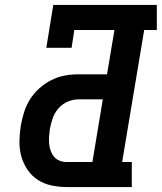

<svg xmlns="http://www.w3.org/2000/svg" viewBox="-20 -755 653 775"><path d="M249 0Q218 0 187.5 -6.5Q157 -13 132.5 -29Q108 -45 91 -70Q74 -95 66 -124Q58 -153 58.5 -185Q59 -217 64 -248Q69 -276 77.5 -303Q86 -330 101.5 -354.5Q117 -379 139.5 -399Q162 -419 188 -432Q214 -445 241.5 -450Q269 -455 297 -455H412L442 -634H280L269 -562H167L195 -735H613V-634H562L473 -101H512V0ZM249 -101H353L395 -354H297Q275 -354 253 -344.5Q231 -335 215.5 -317Q200 -299 192.5 -277Q185 -255 181 -233Q179 -218 178 -203Q177 -188 178.5 -173.5Q180 -159 185 -145.5Q190 -132 199 -121.5Q208 -111 221.5 -106Q235 -101 249 -101Z"/></svg>

Font: Iosevka Slab Extended Oblique
Style: Bold
Weight: 700
Width: 7
Italic angle: -9°
Monospace: yes
Designer: Belleve Invis
Foundry: Belleve Invis
Version: Version 11.1.1; ttfautohint (v1.8.3)